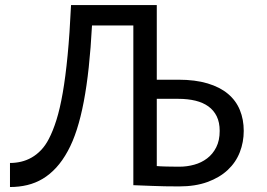

<svg xmlns="http://www.w3.org/2000/svg" viewBox="-20 -733 1056 760"><path d="M600.6 -75.7Q607.4 -75.2 614.7 -74.7Q622.1 -74.2 632.1 -74Q642.1 -73.7 656.2 -73.5Q670.4 -73.2 690.9 -73.2Q720.2 -73.2 748.8 -81.1Q777.3 -88.9 799.8 -106Q822.3 -123 835.9 -149.9Q849.6 -176.8 849.6 -214.8Q849.6 -248.5 837.9 -272.5Q826.2 -296.4 804.9 -311.8Q783.7 -327.1 753.4 -334.5Q723.1 -341.8 686 -341.8H600.6ZM344.2 -632.3Q339.4 -542 331.3 -466.8Q323.2 -391.6 311.5 -330.3Q299.8 -269 284.2 -220.5Q268.6 -171.9 248.5 -135.3Q227.5 -96.7 202.6 -69.6Q177.7 -42.5 149.2 -25.4Q120.6 -8.3 88.1 -0.5Q55.7 7.3 19.5 7.3V-87.9Q42 -87.9 63.7 -93Q85.4 -98.1 105.2 -109.4Q125 -120.6 142.3 -138.7Q159.7 -156.7 173.3 -183.1Q189.5 -213.9 203.4 -258.1Q217.3 -302.2 228.3 -365.2Q239.3 -428.2 247.6 -513.7Q255.9 -599.1 261.2 -712.9H600.6V-417.5H686Q752.9 -417.5 801.8 -402.8Q850.6 -388.2 882.3 -361.6Q914.1 -335 929.4 -297.6Q944.8 -260.3 944.8 -214.8Q944.8 -170.4 929.2 -130.4Q913.6 -90.3 881.6 -60.3Q849.6 -30.3 801.5 -12.7Q753.4 4.9 689 4.9Q628.9 4.9 582.3 2.9Q535.6 1 507.8 0V-632.3Z"/></svg>

Font: Andika Cyr
Style: Regular
Weight: 400
Designer: Victor Gaultney, Annie Olsen, Julie Remington, Don Collingsworth, Eric Hays, Becca Hirsbrunner
Foundry: SIL International
Version: Version 5.000